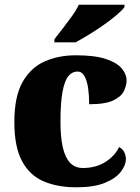

<svg xmlns="http://www.w3.org/2000/svg" viewBox="-20 -786 593 816"><path d="M304 10Q225 10 166 -15Q107 -40 74 -100.5Q41 -161 41 -267Q41 -376 76 -437.5Q111 -499 170 -525Q229 -551 302 -551Q384 -551 431 -535Q478 -519 498 -494.5Q518 -470 518 -444Q518 -424 507 -400Q496 -376 462 -359.5Q428 -343 359 -343Q359 -380 354.5 -411.5Q350 -443 339 -462.5Q328 -482 309 -482Q287 -482 271 -463Q255 -444 246 -397.5Q237 -351 237 -268Q237 -203 247 -159.5Q257 -116 278 -94Q299 -72 332 -72Q388 -72 428.5 -98Q469 -124 486 -161Q502 -153 508.5 -138.5Q515 -124 515 -110Q515 -84 493.5 -56Q472 -28 426 -9Q380 10 304 10ZM211 -619Q226 -638 246 -664Q266 -690 285.5 -717Q305 -744 315 -766H509V-756Q500 -743 476.5 -723Q453 -703 422 -681Q391 -659 359 -639.5Q327 -620 301 -606H211Z"/></svg>

Font: Noto Serif Tibetan Black
Style: Regular
Weight: 900
Version: Version 2.103